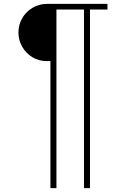

<svg xmlns="http://www.w3.org/2000/svg" viewBox="-20 -770 604 990"><path d="M240 -455H220Q180 -455 147 -475Q114 -495 94.5 -529Q75 -563 75 -602Q75 -642 94.5 -676Q114 -710 148 -730Q182 -750 223 -750H534V-721H444V200H413V-721H271V200H240Z"/></svg>

Font: Poiret One
Style: Regular
Weight: 400
Designer: Denis Masharov (denis.masharov@gmail.com), Cyreal (Charset Expansion)
Foundry: Denis Masharov
Version: Version 1.101